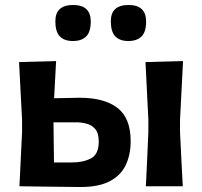

<svg xmlns="http://www.w3.org/2000/svg" viewBox="-20 -747 810 770"><path d="M58 0Q60.5 -54 63 -104.5Q65.5 -155 68.5 -217V-267Q64.5 -338.5 62 -391Q59.5 -443.5 56.5 -498L205 -502Q203 -463.5 201 -427.8Q199 -392 197 -353Q221.5 -353.5 248.2 -354Q275 -354.5 299 -355Q398.5 -355 451.2 -314.2Q504 -273.5 504 -181Q504 -127 484.5 -85.5Q465 -44 420.8 -20.5Q376.5 3 303 3Q228.5 2.5 166.5 1.5Q104.5 0.5 58 0ZM196.5 -95.5H268Q313.5 -95.5 344.8 -111.8Q376 -128 376 -179.5Q376 -213 362.2 -229.2Q348.5 -245.5 327.5 -251Q306.5 -256.5 284.5 -256.5H194.5Q195 -214.5 195.5 -174Q196 -133.5 196.5 -95.5ZM565 0Q567.5 -54.5 570 -104.8Q572.5 -155 575 -217V-267Q571.5 -338.5 568.8 -391.2Q566 -444 563.5 -498L714 -502Q711 -447 708.5 -393.5Q706 -340 702 -267V-217Q705 -155 707.5 -104.8Q710 -54.5 713 0ZM494.5 -582.5Q460.5 -582.5 442.5 -601Q424.5 -619.5 424.5 -662Q424.5 -727 495.5 -727Q566 -727 566 -660.5Q566 -619.5 547.8 -601Q529.5 -582.5 494.5 -582.5ZM272.5 -582.5Q238 -582.5 220 -601Q202 -619.5 202 -662Q202 -727 273.5 -727Q344 -727 344 -660.5Q344 -619.5 325.8 -601Q307.5 -582.5 272.5 -582.5Z"/></svg>

Font: Commissioner Loud SemiBold
Style: Regular
Weight: 600
Designer: Kostas Bartsokas
Foundry: Kostas Bartsokas
Version: Version 1.000; ttfautohint (v1.8.3)